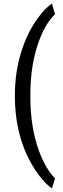

<svg xmlns="http://www.w3.org/2000/svg" viewBox="-20 -822 354 1072"><path d="M63 -288.6Q63 -416.5 97.7 -529.3Q132.3 -642.1 195.8 -727.1Q234.4 -778.3 270 -802.2L287.1 -742.7Q228.5 -686.5 190.9 -573.5Q153.3 -460.4 149.9 -322.3L149.4 -282.7Q149.4 -110.8 197.8 21Q234.4 120.1 287.1 174.3L270 229.5Q225.1 199.2 178.7 129.9Q63 -44.4 63 -288.6Z"/></svg>

Font: Roboto Condensed
Style: Regular
Weight: 400
Designer: Google
Version: Version 2.001047; 2015